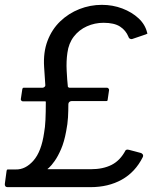

<svg xmlns="http://www.w3.org/2000/svg" viewBox="-43 -772 678 792"><path d="M-12 0Q-18 0 -21 -4Q-24 -8 -23 -14L-16 -66Q-15 -71 -14 -72Q-13 -73 -8 -73H22Q62 -72 95 -109.5Q128 -147 139 -225Q143 -246 144.5 -277Q146 -308 146 -352Q145 -354 144.5 -354Q144 -354 141 -354H51Q48 -354 45 -357Q42 -360 43 -364L49 -404Q50 -408 51 -409Q52 -410 55 -410H132Q136 -410 140 -413Q144 -416 144 -420L139 -495Q135 -556 153 -603.5Q171 -651 205.5 -684Q240 -717 284.5 -734.5Q329 -752 377 -752Q422 -752 461.5 -737Q501 -722 528.5 -696.5Q556 -671 564 -637Q566 -634 564.5 -633Q563 -632 558 -630L502 -611Q497 -610 492.5 -612.5Q488 -615 487 -620Q476 -647 452 -662.5Q428 -678 384 -678Q348 -678 315.5 -663.5Q283 -649 261.5 -621Q240 -593 235 -554Q230 -520 232 -480.5Q234 -441 237 -414Q240 -410 244 -410H399Q402 -410 404.5 -407Q407 -404 407 -401L401 -360Q400 -356 399 -355.5Q398 -355 394 -355H252Q247 -355 243 -351.5Q239 -348 239 -342Q239 -315 237.5 -288Q236 -261 230 -231Q222 -187 209 -157Q196 -127 182.5 -108Q169 -89 159 -80Q154 -76 153 -75Q152 -74 157 -74H332Q382 -74 417.5 -92Q453 -110 475 -152Q479 -155 482 -155Q485 -155 489 -154L538 -141Q542 -140 545.5 -135.5Q549 -131 546 -124Q515 -62 459.5 -31Q404 0 330 0H-12Z"/></svg>

Font: Libre Franklin
Style: Italic
Weight: 400
Italic angle: -8°
Designer: Pablo Impallari, Rodrigo Fuenzalida, Nhung Nguyen
Foundry: Impallari Type
Version: Version 3.000